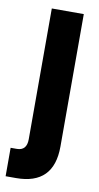

<svg xmlns="http://www.w3.org/2000/svg" viewBox="-112 -559 411 798"><g transform="rotate(10 93.5 -160.0)"><path d="M-28 200V80H-2Q40 80 40 32V-520H175V39Q175 200 16 200Z"/></g></svg>

Font: Cal Sans
Style: Regular
Weight: 400
Designer: Designer Mark Davis DBA MarkFonts
Foundry: Designer Mark Davis DBA MarkFonts
Version: Version 1.000